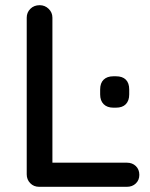

<svg xmlns="http://www.w3.org/2000/svg" viewBox="-20 -720 580 740"><path d="M517 -46Q517 -26 503.5 -13Q490 0 469 0H131Q110 0 96.5 -14Q83 -28 83 -48V-652Q83 -672 97 -686Q111 -700 133 -700Q153 -700 167.5 -686Q182 -672 182 -652V-93H469Q490 -93 503.5 -80Q517 -67 517 -46ZM366 -356V-375Q366 -400 379.5 -413Q393 -426 417 -426H427Q452 -426 465 -413Q478 -400 478 -375V-356Q478 -332 465 -318.5Q452 -305 427 -305H417Q393 -305 379.5 -318.5Q366 -332 366 -356Z"/></svg>

Font: Quicksand Medium
Style: Regular
Weight: 500
Designer: Andrew Paglinawan
Foundry: Andrew Paglinawan
Version: Version 3.000